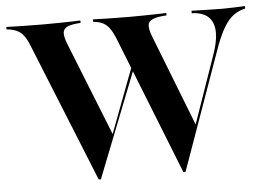

<svg xmlns="http://www.w3.org/2000/svg" viewBox="-45 -630 964 698"><g transform="rotate(-5 436.5 -280.5)"><path d="M596.8 10.5 395.2 -498.4Q380.6 -533.1 363.7 -546.4Q346.8 -559.7 317.7 -562.1V-571Q341.9 -570.2 375.8 -569.4Q409.7 -568.5 448.4 -568.5Q479 -568.5 505.2 -569Q531.5 -569.4 552.4 -569.8Q573.4 -570.2 585.5 -571V-562.1Q552.4 -560.5 535.9 -553.6Q519.4 -546.8 517.7 -532.7Q516.1 -518.5 525.8 -492.7L658.9 -151.6L650 -139.5L740.3 -398.4Q758.9 -448.4 758.9 -484.3Q758.9 -520.2 739.1 -540.3Q719.4 -560.5 677.4 -562.1V-571Q700 -570.2 719.4 -569.8Q738.7 -569.4 756 -569Q773.4 -568.5 790.3 -568.5Q811.3 -568.5 831.5 -569.4Q851.6 -570.2 872.6 -571V-562.1Q850 -557.3 831 -544Q812.1 -530.6 796.4 -505.2Q780.6 -479.8 764.5 -437.9L604.8 10.5ZM287.9 10.5 82.3 -498.4Q68.5 -533.1 50.4 -546.4Q32.3 -559.7 1.6 -562.1V-571Q25.8 -570.2 60.9 -569.4Q96 -568.5 136.3 -568.5Q166.1 -568.5 191.9 -569Q217.7 -569.4 238.3 -569.8Q258.9 -570.2 271.8 -571V-562.1Q240.3 -560.5 224.6 -553.6Q208.9 -546.8 207.7 -532.3Q206.5 -517.7 216.1 -492.7L355.6 -142.7L344.4 -127.4L453.2 -415.3L458.9 -403.2L296 10.5Z"/></g></svg>

Font: Playfair 144pt
Style: Bold
Weight: 700
Version: Version 2.001;gftools[0.9.30]